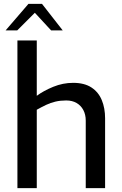

<svg xmlns="http://www.w3.org/2000/svg" viewBox="-20 -972 630 992"><path d="M70 0V-763H170V-477Q205 -503 255 -523.5Q305 -544 358 -544Q416 -544 452.5 -520Q489 -496 506 -454.5Q523 -413 523 -361V0H423V-349Q423 -380 410.5 -403.5Q398 -427 375.5 -440Q353 -453 322 -453Q292 -453 266.5 -447Q241 -441 218 -430Q195 -419 170 -405V0ZM9 -815 127 -952H197L304 -815H244L160 -906L69 -815Z"/></svg>

Font: Exo Thin Medium
Style: Regular
Weight: 500
Version: Version 2.000